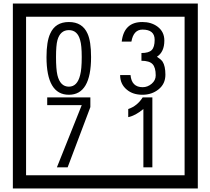

<svg xmlns="http://www.w3.org/2000/svg" viewBox="-20 -980 1195 1090"><path d="M1103 90H53V-960H1103ZM1028 15V-885H128V15ZM497 -656Q497 -442 371 -442Q244 -442 244 -656Q244 -744 265 -789Q294 -855 371 -855Q448 -855 477 -789Q497 -745 497 -656ZM444 -656Q444 -723 435 -752Q420 -809 371 -809Q322 -809 306 -752Q298 -723 298 -656Q298 -587 306 -553Q322 -488 371 -488Q419 -488 435 -554Q444 -587 444 -656ZM919 -556Q919 -504 880.5 -473Q842 -442 789 -442Q734 -442 700 -471Q662 -502 662 -554H721Q727 -485 790 -485Q818 -485 841 -504.5Q864 -524 864 -552Q864 -597 846 -616Q828 -635 783 -635V-679Q825 -679 841.5 -696Q858 -713 858 -754Q858 -812 789 -812Q738 -812 726 -744H671Q684 -855 788 -855Q839 -855 874 -829Q913 -800 913 -750Q913 -685 871 -658Q895 -642 903 -630Q919 -605 919 -556ZM493 -372 364 -30H303L444 -383H248V-427H493ZM845 -30H794V-361Q748 -323 708 -315V-361Q759 -378 790 -427H845Z"/></svg>

Font: Unicode BMP Fallback SIL
Style: Regular
Weight: 400
Foundry: NRSI, SIL International
Version: Version 5.1 Based on Unicode 5.1